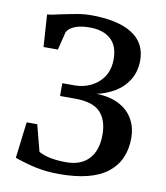

<svg xmlns="http://www.w3.org/2000/svg" viewBox="-84 -821 776 897"><g transform="rotate(10 303.5 -372.5)"><path d="M148.9 -80.1Q195.3 -54.2 279.8 -54.2Q349.1 -54.2 387 -94.5Q424.8 -134.8 424.8 -210.4Q424.8 -279.3 389.2 -316.7Q353.5 -354 269 -354H198.2V-414.6H256.8Q297.9 -414.6 333.7 -431.9Q369.6 -449.2 392.1 -482.4Q415 -517.1 415 -567.4Q415 -629.9 379.2 -661.6Q343.3 -693.4 280.3 -693.4Q237.3 -693.4 209.7 -682.4Q182.1 -671.4 171.9 -651.9L150.4 -565.9H82.5L72.3 -718.8Q89.8 -719.2 138.2 -731Q192.4 -742.2 219.5 -746.6Q246.6 -751 274.4 -751Q401.9 -751 470 -708.5Q538.1 -666 538.1 -582.5Q538.1 -530.3 513.9 -490.5Q489.7 -450.7 448.7 -426.3Q409.7 -403.3 364.7 -393.6Q428.2 -392.1 472.7 -368.7Q517.1 -345.2 539.1 -304.7Q560.1 -266.1 560.1 -218.8Q560.1 -110.4 485.6 -52.2Q411.1 5.9 257.8 5.9Q197.8 5.9 147.7 -4.6Q97.7 -15.1 44.9 -33.7L65.9 -205.6H116.2Z"/></g></svg>

Font: Merriweather
Style: Regular
Weight: 400
Designer: Eben Sorkin
Foundry: Eben Sorkin
Version: Version 1.584; ttfautohint (v1.8.1)